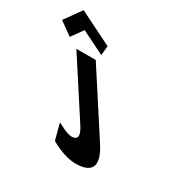

<svg xmlns="http://www.w3.org/2000/svg" viewBox="-685 -1369 1606 1615"><g transform="rotate(30 118.0 -561.0)"><path d="M-445.3 -975 -318.3 -884 -237.9 -996 -12.3 -884 -3.3 -975 -329.2 -1137ZM-31.6 -825H-219.6L132.7 -281C186.5 -198 166.9 -165 112.9 -165C64.9 -165 -30.4 -221 -30.4 -221L11.3 -64C11.3 -64 137.5 15 255.5 15C420.5 15 456.8 -71 351.8 -233Z"/></g></svg>

Font: Hussar
Style: BdOpOblSeven
Weight: 700
Foundry: Cannot Into Space Fonts
Version: Version 2.00